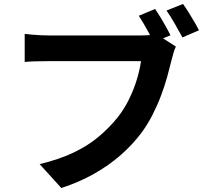

<svg xmlns="http://www.w3.org/2000/svg" viewBox="-20 -888 1040 964"><path d="M759 -843Q772 -824 786.5 -800Q801 -776 814 -752.5Q827 -729 836 -711L752 -676Q742 -696 729.5 -719Q717 -742 703.5 -765.5Q690 -789 677 -809ZM899 -868Q912 -850 927 -826Q942 -802 956 -778Q970 -754 979 -736L896 -700Q879 -731 857.5 -769Q836 -807 816 -835ZM863 -654Q856 -640 850.5 -620.5Q845 -601 841 -585Q832 -548 819.5 -502.5Q807 -457 788.5 -408Q770 -359 745.5 -311Q721 -263 690 -221Q645 -161 585.5 -109Q526 -57 451.5 -15Q377 27 288 56L179 -64Q279 -88 351.5 -123Q424 -158 477 -203Q530 -248 571 -299Q604 -341 628 -390Q652 -439 667 -488.5Q682 -538 688 -581Q674 -581 639 -581Q604 -581 558 -581Q512 -581 461 -581Q410 -581 363 -581Q316 -581 278.5 -581Q241 -581 223 -581Q188 -581 156 -580Q124 -579 104 -577V-718Q119 -716 140.5 -714Q162 -712 184.5 -711Q207 -710 223 -710Q239 -710 269 -710Q299 -710 337.5 -710Q376 -710 418.5 -710Q461 -710 503.5 -710Q546 -710 583 -710Q620 -710 647 -710Q674 -710 686 -710Q701 -710 722.5 -711Q744 -712 764 -718Z"/></svg>

Font: Noto Sans SC
Style: Bold
Weight: 700
Designer: Ryoko NISHIZUKA  (kana, bopomofo & ideographs); Paul D. Hunt (Latin, Greek & Cyrillic); Sandoll Communications , Soo-you
Foundry: Adobe
Version: Version 2.004-H2;hotconv 1.0.118;makeotfexe 2.5.65603